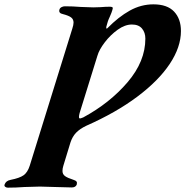

<svg xmlns="http://www.w3.org/2000/svg" viewBox="-122 -684 854 885"><path d="M-101 167Q-95 149 -73 145Q-32 137 -13.5 124Q5 111 15 80L211 -551Q217 -569 217 -580Q217 -595 206 -603.5Q195 -612 168 -619Q147 -623 152 -640Q154 -647 161.5 -651Q169 -655 177 -655Q214 -655 250 -652Q292 -650 308 -650L341 -651Q365 -653 383 -653Q398 -653 398 -647Q398 -644 396 -638Q393 -627 385 -609Q383 -605 379 -595.5Q375 -586 373 -578L369 -564Q367 -559 368 -554.5Q369 -550 373 -554Q424 -606 476 -635Q528 -664 585 -664Q649 -664 680.5 -630.5Q712 -597 712 -541Q712 -467 660.5 -389.5Q609 -312 511 -238.5Q413 -165 275 -104Q246 -90 229 -72.5Q212 -55 203 -28L170 80Q166 92 166 104Q166 119 177.5 127.5Q189 136 217 145Q227 148 230.5 152.5Q234 157 232 166Q227 180 209 180Q187 180 133 178Q81 176 62 176Q43 176 -9 178Q-48 181 -86 181Q-93 181 -98 177Q-103 173 -101 167ZM548 -506Q548 -534 532.5 -552.5Q517 -571 486 -571Q454 -571 420.5 -547Q387 -523 361 -489Q335 -455 327 -427L245 -163Q242 -151 242 -145Q242 -138 247 -138Q250 -138 262 -143Q384 -209 466 -305Q548 -401 548 -506Z"/></svg>

Font: EB Garamond
Style: Bold Italic
Weight: 700
Italic angle: -17.2°
Designer: Georg Duffner and Octavio Pardo
Foundry: Georg Duffner
Version: Version 1.000